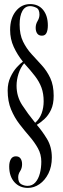

<svg xmlns="http://www.w3.org/2000/svg" viewBox="-20 -730 306 939"><path d="M116.5 189Q75.5 189 50.2 160.5Q25 132 25 84Q25 62.5 33 48.5Q41 34.5 57.5 34.5Q73 34.5 80.5 45.2Q88 56 88 73Q88 92.5 78.5 107Q69 121.5 69 137Q69 163 84 171Q99 179 114.5 179Q138 179 153 162Q168 145 175 118Q182 91 182 60.5Q182 25 165.5 -4.8Q149 -34.5 124.5 -62.8Q100 -91 75.5 -122.8Q51 -154.5 34.2 -194.5Q17.5 -234.5 17.5 -287.5Q17.5 -323.5 31 -352.5Q44.5 -381.5 62.2 -401Q80 -420.5 92 -428.5Q65 -462 47.2 -500.5Q29.5 -539 29.5 -583.5Q29.5 -640.5 57.2 -675.2Q85 -710 127.5 -710Q168 -710 191 -681.5Q214 -653 214 -605.5Q214 -583 207.5 -569.2Q201 -555.5 185 -555.5Q169.5 -555.5 162 -566.2Q154.5 -577 154.5 -594Q154.5 -612 163.8 -627.2Q173 -642.5 173 -658.5Q173 -685 157 -692.5Q141 -700 127.5 -700Q102.5 -700 89.2 -676Q76 -652 76 -610Q76 -560.5 92.8 -526.5Q109.5 -492.5 134.2 -465.5Q159 -438.5 184 -411.2Q209 -384 225.8 -348.5Q242.5 -313 242.5 -261.5Q242.5 -220.5 229.5 -193Q216.5 -165.5 197.5 -148Q178.5 -130.5 160 -119.5Q187 -88.5 210.2 -50Q233.5 -11.5 233.5 40.5Q233.5 85 216.8 118.5Q200 152 173.2 170.5Q146.5 189 116.5 189ZM152 -129.5Q174 -149 183.8 -176.2Q193.5 -203.5 193.5 -234.5Q193.5 -272 183 -301Q172.5 -330 151.2 -357.8Q130 -385.5 98 -420.5Q80 -399 70.5 -369.2Q61 -339.5 61 -311Q61 -258.5 88.2 -216.5Q115.5 -174.5 152 -129.5Z"/></svg>

Font: Imbue 100pt
Style: Regular
Weight: 400
Designer: Tyler Finck
Foundry: Etcetera Type Company
Version: Version 1.102; ttfautohint (v1.8.3)